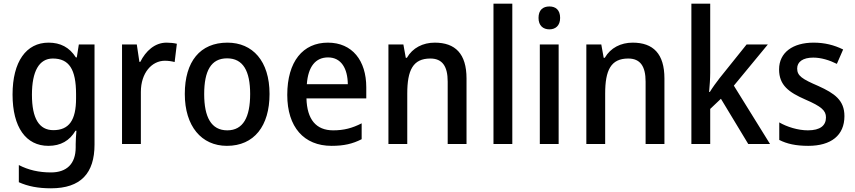

<svg xmlns="http://www.w3.org/2000/svg" viewBox="-20 -780 4633 1040"><path d="M243 -549C122 -549 48 -446 48 -268C48 -90 121 10 242 10C309 10 357 -18 389 -72H394C392 -52 390 -18 390 0V18C390 108 341 154 256 154C191 154 134 141 82 114V207C131 229 186 240 256 240C418 240 492 158 492 3V-539H407L396 -469H391C356 -524 307 -549 243 -549ZM266 -463C354 -463 392 -405 392 -270V-247C392 -129 354 -75 269 -75C192 -75 153 -138 153 -267C153 -394 192 -463 266 -463Z M882 -549C818 -549 769 -503 740 -445H735L721 -539H641V0H743V-282C743 -386 803 -451 873 -451C892 -451 911 -448 926 -444L938 -543C921 -547 900 -549 882 -549Z M1440 -271C1440 -450 1348 -549 1212 -549C1064 -549 981 -447 981 -271C981 -97 1071 10 1209 10C1357 10 1440 -98 1440 -271ZM1086 -270C1086 -396 1123 -464 1210 -464C1297 -464 1335 -395 1335 -271C1335 -145 1297 -74 1211 -74C1124 -74 1086 -146 1086 -270Z M1756 -549C1621 -549 1536 -447 1536 -266C1536 -92 1626 10 1776 10C1843 10 1890 -1 1939 -26V-112C1888 -86 1843 -74 1785 -74C1692 -74 1643 -133 1640 -247H1964V-307C1964 -452 1888 -549 1756 -549ZM1757 -469C1829 -469 1863 -408 1864 -324H1642C1649 -419 1689 -469 1757 -469Z M2335 -549C2271 -549 2215 -521 2184 -467H2178L2165 -539H2084V0H2186V-273C2186 -400 2217 -463 2311 -463C2376 -463 2405 -421 2405 -338V0H2507V-355C2507 -489 2446 -549 2335 -549Z M2755 0V-760H2653V0Z M2956 -745C2921 -745 2897 -726 2897 -683C2897 -641 2922 -621 2956 -621C2989 -621 3014 -641 3014 -683C3014 -726 2990 -745 2956 -745ZM3006 -539H2904V0H3006Z M3407 -549C3343 -549 3287 -521 3256 -467H3250L3237 -539H3156V0H3258V-273C3258 -400 3289 -463 3383 -463C3448 -463 3477 -421 3477 -338V0H3579V-355C3579 -489 3518 -549 3407 -549Z M3827 -386V-760H3725V0H3827V-190L3885 -245L4033 0H4151L3955 -316L4139 -539H4024L3878 -357C3862 -337 3837 -302 3825 -282H3821C3824 -314 3827 -356 3827 -386Z M4554 -151C4554 -237 4501 -274 4413 -314C4325 -352 4298 -369 4298 -409C4298 -445 4329 -468 4385 -468C4428 -468 4473 -454 4513 -434L4547 -512C4498 -536 4447 -549 4387 -549C4275 -549 4200 -496 4200 -404C4200 -318 4253 -280 4342 -241C4430 -203 4454 -181 4454 -144C4454 -100 4423 -74 4356 -74C4302 -74 4242 -93 4201 -117V-22C4242 -1 4291 10 4358 10C4482 10 4554 -47 4554 -151Z"/></svg>

Font: Noto Sans Lao Looped SemiCondensed Medium
Style: Regular
Weight: 500
Width: 4
Designer: Mark Frömberg, Ben Mitchell
Foundry: The Fontpad Ltd
Version: Version 1.002